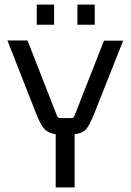

<svg xmlns="http://www.w3.org/2000/svg" viewBox="-20 -811 565 831"><path d="M214 -704H139V-791H214ZM390 -704H315V-791H390ZM303 0H221V-230Q188 -235 171.5 -253.5Q155 -272 137 -318L12 -636H99L227 -309Q231 -300 239 -300H291Q299 -300 302 -309L430 -635H513L387 -317Q367 -268 352 -251Q337 -234 303 -230Z"/></svg>

Font: Gemunu Libre
Style: Regular
Weight: 400
Designer: Puspanada Ekanayake, Sola Matas, Pathum Egodawatta, Kosala Senevirathne
Foundry: mooniak
Version: Version 1.100